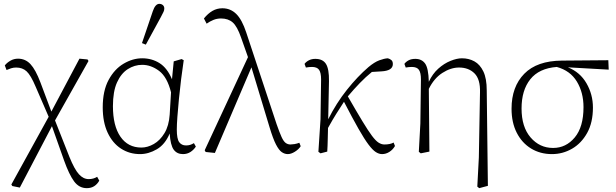

<svg xmlns="http://www.w3.org/2000/svg" viewBox="-20 -788 3204 998"><path d="M44 179 39 171 233 -181 165 -338Q140 -397 118.5 -417Q97 -437 64 -437Q50 -437 37.5 -433Q25 -429 14 -424L5 -448Q16 -462 34 -472.5Q52 -483 74 -483Q112 -483 138.5 -454.5Q165 -426 190 -360L247 -208L393 -483L435 -479L440 -471L266 -162L341 28Q367 92 390 117.5Q413 143 441 143Q466 143 485 131L496 151Q486 169 470 179.5Q454 190 431 190Q391 190 365 154.5Q339 119 313 46L250 -132L83 187Z M567 -236Q567 -134 606 -77.5Q645 -21 715 -21Q747 -21 779.5 -39.5Q812 -58 835 -96Q858 -134 862 -192L869 -308Q849 -388 807 -419.5Q765 -451 719 -451Q679 -451 644 -428.5Q609 -406 588 -359Q567 -312 567 -236ZM708 13Q653 13 609 -15.5Q565 -44 539.5 -98.5Q514 -153 514 -230Q514 -316 544.5 -372.5Q575 -429 622.5 -457Q670 -485 719 -485Q769 -485 809 -460Q849 -435 874 -376L883 -469L924 -481L935 -475Q928 -429 921.5 -376.5Q915 -324 910 -273Q905 -222 902 -180.5Q899 -139 899 -115Q899 -66 911.5 -49Q924 -32 947 -32Q959 -32 968.5 -35Q978 -38 988 -44L998 -26Q987 -9 970 2Q953 13 931 13Q900 13 883 -10Q866 -33 862 -94Q838 -37 795 -12Q752 13 708 13ZM718 -564 774 -729Q787 -768 808 -768Q819 -768 826.5 -761.5Q834 -755 834 -744Q834 -735 830 -726.5Q826 -718 816 -699L738 -556Z M1476 13Q1460 13 1445 3Q1430 -7 1414.5 -37Q1399 -67 1381 -127L1287 -438L1097 7L1049 2L1044 -7L1269 -491L1233 -593Q1213 -651 1189.5 -671.5Q1166 -692 1129 -692Q1108 -692 1089.5 -684.5Q1071 -677 1054 -665L1040 -692Q1061 -718 1084.5 -731.5Q1108 -745 1136 -745Q1178 -745 1208 -715.5Q1238 -686 1260 -619L1418 -142Q1433 -99 1443.5 -76Q1454 -53 1465 -45Q1476 -37 1490 -37Q1498 -37 1510.5 -39Q1523 -41 1536 -46L1543 -28Q1533 -12 1513 0.5Q1493 13 1476 13Z M1646 9 1635 1 1646 -168 1649 -375Q1649 -410 1638.5 -425Q1628 -440 1602 -440Q1587 -440 1570 -437L1563 -456Q1571 -467 1585.5 -474.5Q1600 -482 1619 -482Q1658 -482 1674.5 -455.5Q1691 -429 1690 -366L1686 -168Q1728 -252 1783.5 -321.5Q1839 -391 1895 -439Q1926 -465 1951.5 -474.5Q1977 -484 1996 -485Q2007 -482 2014.5 -475.5Q2022 -469 2022 -455Q2022 -420 1962 -417L1913 -414Q1881 -388 1850.5 -356.5Q1820 -325 1788 -287Q1834 -207 1864 -157.5Q1894 -108 1913.5 -82Q1933 -56 1948 -46.5Q1963 -37 1978 -37Q2008 -37 2026 -47L2033 -29Q2022 -10 2004 1.5Q1986 13 1966 13Q1950 13 1933.5 2.5Q1917 -8 1895.5 -36.5Q1874 -65 1843.5 -118.5Q1813 -172 1768 -259Q1746 -225 1728 -196.5Q1710 -168 1685 -123Q1684 -92 1683.5 -61Q1683 -30 1681 0Z M2461 182 2469 31 2475 -308Q2477 -376 2446.5 -406.5Q2416 -437 2366 -437Q2323 -437 2279.5 -409Q2236 -381 2209 -326L2212 0L2167 9L2157 1L2165 -146L2168 -375Q2168 -410 2157.5 -425Q2147 -440 2121 -440Q2106 -440 2089 -437L2082 -456Q2090 -467 2104 -474.5Q2118 -482 2139 -482Q2172 -482 2189.5 -458Q2207 -434 2209 -363Q2228 -404 2258 -431Q2288 -458 2321.5 -471.5Q2355 -485 2381 -485Q2417 -485 2446 -469Q2475 -453 2492.5 -416.5Q2510 -380 2510 -318L2516 178L2471 190Z M2849 13Q2788 13 2740.5 -16Q2693 -45 2666 -98Q2639 -151 2639 -223Q2639 -337 2705 -404.5Q2771 -472 2901 -473L3142 -475L3144 -426L2932 -438Q2995 -413 3028.5 -355Q3062 -297 3062 -229Q3062 -151 3032 -97Q3002 -43 2953.5 -15Q2905 13 2849 13ZM2691 -224Q2691 -128 2738 -73.5Q2785 -19 2855 -19Q2922 -19 2967.5 -73.5Q3013 -128 3013 -231Q3013 -307 2978.5 -364Q2944 -421 2874 -440Q2782 -433 2736.5 -376Q2691 -319 2691 -224Z"/></svg>

Font: Source Serif Pro Light
Style: Regular
Weight: 300
Designer: Frank Grießhammer
Foundry: Adobe Systems Incorporated
Version: Version 3.001;hotconv 1.0.111;makeotfexe 2.5.65597